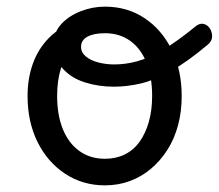

<svg xmlns="http://www.w3.org/2000/svg" viewBox="-20 -539 659 578"><path d="M296 19Q229 19 176 -16Q123 -51 93 -111.5Q63 -172 63 -250Q63 -303 79 -347.5Q95 -392 127 -424.5Q159 -457 208 -475.5Q257 -494 323 -494L321 -450Q282 -450 251 -436.5Q220 -423 197.5 -396.5Q175 -370 163.5 -333.5Q152 -297 152 -250Q152 -192 169.5 -149.5Q187 -107 219.5 -84Q252 -61 296 -61Q329 -61 355.5 -74Q382 -87 400 -112Q418 -137 428 -172Q438 -207 438 -250Q438 -308 421 -350.5Q404 -393 372 -416Q340 -439 296 -439Q262 -439 243 -428.5Q224 -418 224 -398Q224 -381 238.5 -369Q253 -357 276 -351Q299 -345 324 -345Q358 -345 393 -354.5Q428 -364 470.5 -389Q513 -414 568 -459Q581 -470 593 -467Q605 -464 612 -453Q619 -442 618.5 -428.5Q618 -415 606 -405Q543 -352 493.5 -324.5Q444 -297 403 -287.5Q362 -278 322 -278Q277 -278 235.5 -291Q194 -304 168 -333.5Q142 -363 142 -410Q142 -442 164.5 -466.5Q187 -491 222.5 -505Q258 -519 296 -519Q363 -519 415 -484.5Q467 -450 497 -389Q527 -328 527 -250Q527 -203 516 -162Q505 -121 484 -88Q463 -55 434.5 -31Q406 -7 371 6Q336 19 296 19Z"/></svg>

Font: Playwrite BE WAL
Style: Regular
Weight: 400
Designer: Veronika Burian, José Scaglione
Foundry: TypeTogether
Version: Version 1.002